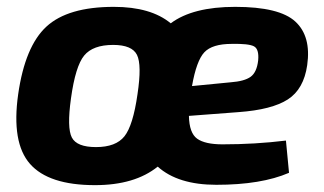

<svg xmlns="http://www.w3.org/2000/svg" viewBox="-20 -527 944 560"><path d="M814 -117 823 -23Q742 12 611 12Q499 12 440 -41Q373 13 257 13Q122 13 67.5 -49Q13 -111 33 -252Q53 -392 115.5 -449.5Q178 -507 312 -507Q420 -507 478 -459Q542 -507 666 -507Q795 -507 841.5 -464Q888 -421 876 -337Q866 -267 819.5 -237Q773 -207 676 -200L531 -189Q532 -139 555 -122.5Q578 -106 629 -106Q724 -106 814 -117ZM540 -276 653 -287Q693 -290 711 -303Q729 -316 733 -351Q736 -384 720.5 -392Q705 -400 656 -399Q599 -399 576 -374.5Q553 -350 540 -276ZM260 -98Q318 -98 343 -129.5Q368 -161 381 -252Q394 -338 379.5 -367Q365 -396 310 -396Q251 -396 225.5 -365Q200 -334 187 -240Q175 -154 189.5 -126Q204 -98 260 -98Z"/></svg>

Font: Exo 2.0
Style: Bold Italic
Weight: 700
Italic angle: -8°
Designer: Natanael Gama
Version: Version 1.001;PS 001.001;hotconv 1.0.70;makeotf.lib2.5.58329